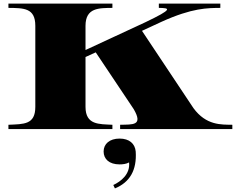

<svg xmlns="http://www.w3.org/2000/svg" viewBox="-20 -720 1336 1071"><path d="M1059 -117 772 -548 880 -598C1054 -677 1138 -675 1209 -676V-700H866V-676C928 -675 948 -671 791 -596L457 -441V-576C457 -678 533 -675 607 -676V-700H27V-676C113 -675 177 -676 177 -576V-124C177 -24 113 -28 27 -24V0H607V-24C533 -28 457 -22 457 -124V-402L514 -428L726 -111C780 -18 720 -26 650 -24V0H1276V-24C1214 -25 1130 -20 1059 -117ZM612 312 621 331C704 297 744 229 737 125C733 81 701 53 647 53C591 53 558 83 558 125C558 167 589 197 647 197C664 197 684 195 700 186C707 251 655 292 612 312Z"/></svg>

Font: Sprat Extended Black
Style: Regular
Weight: 900
Width: 9
Designer: Ethan Nakache
Foundry: Collletttivo
Version: Version 2.000;Glyphs 3.2 (3217)